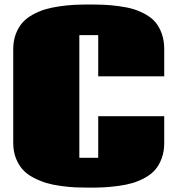

<svg xmlns="http://www.w3.org/2000/svg" viewBox="-20 -819 782 858"><path d="M418.9 -662.1H334.5V-113.8H418.9V-299.8H713.9V-180.2Q713.9 -142.1 702.6 -111.6Q691.4 -81.1 673.6 -60.5Q655.8 -40 628.4 -24.9Q601.1 -9.8 573.5 -1.5Q545.9 6.8 509.8 11.7Q473.6 16.6 444.6 18.1Q415.5 19.5 378.9 19.5Q345.2 19.5 317.4 18.3Q289.6 17.1 253.2 12.2Q216.8 7.3 188.5 -1Q160.2 -9.3 130.9 -24.4Q101.6 -39.6 82.5 -60.1Q63.5 -80.6 51.3 -111.3Q39.1 -142.1 39.1 -180.7V-598.6Q39.1 -636.2 50.5 -666.7Q62 -697.3 80.3 -717.8Q98.6 -738.3 126.5 -753.7Q154.3 -769 182.4 -777.3Q210.4 -785.6 246.6 -790.8Q282.7 -795.9 312.3 -797.4Q341.8 -798.8 377.4 -798.8Q415.5 -798.8 444.8 -797.6Q474.1 -796.4 511 -791.5Q547.9 -786.6 575 -778.6Q602.1 -770.5 629.6 -755.4Q657.2 -740.2 674.6 -719.7Q691.9 -699.2 702.9 -668.5Q713.9 -637.7 713.9 -599.1V-478H418.9Z"/></svg>

Font: Coda ExtraBold
Style: Regular
Weight: 800
Version: Version 2.001; ttfautohint (v0.8) -r 50 -G 200 -x